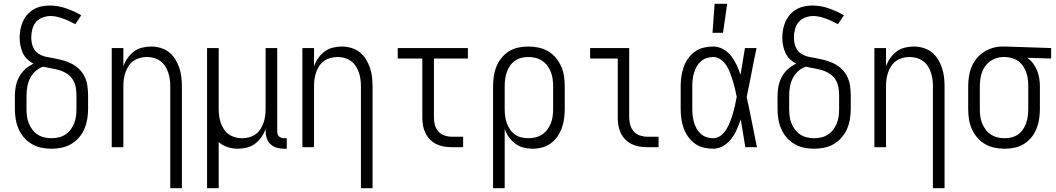

<svg xmlns="http://www.w3.org/2000/svg" viewBox="-20 -772 5540 1007"><path d="M250 8Q223 8 196.5 2.5Q170 -3 147 -16.5Q124 -30 106 -50.5Q88 -71 77.5 -95.5Q67 -120 62.5 -146.5Q58 -173 58 -200V-269Q58 -295 63 -320.5Q68 -346 80.5 -369Q93 -392 112.5 -409.5Q132 -427 156 -438Q138 -447 123 -461.5Q108 -476 99.5 -494.5Q91 -513 87 -533.5Q83 -554 83 -574Q83 -596 87 -617.5Q91 -639 100 -659Q109 -679 123.5 -695.5Q138 -712 157 -723Q176 -734 197.5 -738.5Q219 -743 240 -743Q284 -743 326 -728.5Q368 -714 406 -692L375 -645Q360 -653 344.5 -660.5Q329 -668 312.5 -674Q296 -680 279 -684Q262 -688 245 -688Q224 -688 203 -680Q182 -672 168.5 -656Q155 -640 149.5 -618.5Q144 -597 144 -576Q144 -562 146.5 -548Q149 -534 155 -521Q161 -508 171.5 -498.5Q182 -489 195 -483Q208 -477 221.5 -474Q235 -471 249 -469H250Q276 -464 301 -458Q326 -452 349.5 -441Q373 -430 392.5 -412Q412 -394 423.5 -370.5Q435 -347 438.5 -321Q442 -295 442 -269V-200Q442 -173 437.5 -146.5Q433 -120 422.5 -95.5Q412 -71 394 -50.5Q376 -30 353 -16.5Q330 -3 303.5 2.5Q277 8 250 8ZM250 -47Q269 -47 288 -51.5Q307 -56 323 -66.5Q339 -77 350.5 -92.5Q362 -108 369 -125.5Q376 -143 378.5 -162Q381 -181 381 -200V-269Q381 -291 377.5 -313Q374 -335 362.5 -353.5Q351 -372 332.5 -384.5Q314 -397 292.5 -403.5Q271 -410 249.5 -413.5Q228 -417 207 -422H206Q184 -415 166 -398.5Q148 -382 137.5 -361Q127 -340 123 -316Q119 -292 119 -269V-200Q119 -181 121.5 -162Q124 -143 131 -125.5Q138 -108 149.5 -92.5Q161 -77 177 -66.5Q193 -56 212 -51.5Q231 -47 250 -47Z M873 215V-320Q873 -339 870.5 -357Q868 -375 862 -392.5Q856 -410 845.5 -426Q835 -442 820 -452.5Q805 -463 787 -468Q769 -473 750 -473Q731 -473 713 -468Q695 -463 680 -452.5Q665 -442 654.5 -426Q644 -410 638 -392.5Q632 -375 629.5 -357Q627 -339 627 -320V0H566V-520H627V-424Q635 -447 649 -467Q663 -487 682 -501.5Q701 -516 725 -522Q749 -528 773 -528Q797 -528 821.5 -521Q846 -514 865.5 -499Q885 -484 898.5 -462.5Q912 -441 920 -417.5Q928 -394 931 -369.5Q934 -345 934 -320V215Z M1066 215V-520H1127V-200Q1127 -181 1129.5 -163Q1132 -145 1138 -127.5Q1144 -110 1154.5 -94Q1165 -78 1180 -67.5Q1195 -57 1213 -52Q1231 -47 1250 -47Q1269 -47 1287 -52Q1305 -57 1320 -67.5Q1335 -78 1345.5 -94Q1356 -110 1362 -127.5Q1368 -145 1370.5 -163Q1373 -181 1373 -200V-520H1434V-84Q1434 -76 1436 -69Q1438 -62 1443 -57Q1448 -52 1455.5 -49.5Q1463 -47 1470 -47H1484V8H1470Q1451 8 1432.5 3Q1414 -2 1399.5 -15Q1385 -28 1379 -46.5Q1373 -65 1373 -84V-96Q1365 -73 1351 -53Q1337 -33 1318 -18.5Q1299 -4 1275 2Q1251 8 1227 8Q1200 8 1173.5 -0.5Q1147 -9 1127 -27V215Z M1873 215V-320Q1873 -339 1870.5 -357Q1868 -375 1862 -392.5Q1856 -410 1845.5 -426Q1835 -442 1820 -452.5Q1805 -463 1787 -468Q1769 -473 1750 -473Q1731 -473 1713 -468Q1695 -463 1680 -452.5Q1665 -442 1654.5 -426Q1644 -410 1638 -392.5Q1632 -375 1629.5 -357Q1627 -339 1627 -320V0H1566V-520H1627V-424Q1635 -447 1649 -467Q1663 -487 1682 -501.5Q1701 -516 1725 -522Q1749 -528 1773 -528Q1797 -528 1821.5 -521Q1846 -514 1865.5 -499Q1885 -484 1898.5 -462.5Q1912 -441 1920 -417.5Q1928 -394 1931 -369.5Q1934 -345 1934 -320V215Z M2350 0Q2329 0 2308.5 -3.5Q2288 -7 2269 -16Q2250 -25 2235.5 -40Q2221 -55 2211.5 -74Q2202 -93 2198.5 -113.5Q2195 -134 2195 -155V-465H2066V-520H2434V-465H2256V-155Q2256 -135 2261 -116Q2266 -97 2279 -82.5Q2292 -68 2311 -61.5Q2330 -55 2350 -55H2409V0Z M2566 215V-320Q2566 -346 2570 -372.5Q2574 -399 2584 -423.5Q2594 -448 2610.5 -468.5Q2627 -489 2649.5 -503Q2672 -517 2698 -522.5Q2724 -528 2751 -528Q2778 -528 2804.5 -522.5Q2831 -517 2854 -503.5Q2877 -490 2894.5 -469.5Q2912 -449 2923 -424.5Q2934 -400 2938 -373.5Q2942 -347 2942 -320V-200Q2942 -175 2938.5 -149.5Q2935 -124 2926.5 -100.5Q2918 -77 2903.5 -56Q2889 -35 2868.5 -20Q2848 -5 2823.5 1.5Q2799 8 2773 8Q2749 8 2725.5 2Q2702 -4 2682.5 -18.5Q2663 -33 2649 -53Q2635 -73 2627 -96V215ZM2751 -47Q2770 -47 2788.5 -51.5Q2807 -56 2823 -66.5Q2839 -77 2850.5 -92.5Q2862 -108 2869 -125.5Q2876 -143 2878.5 -162Q2881 -181 2881 -200V-320Q2881 -339 2878.5 -358Q2876 -377 2869 -394.5Q2862 -412 2850.5 -427.5Q2839 -443 2823 -453.5Q2807 -464 2788.5 -468.5Q2770 -473 2751 -473Q2732 -473 2714 -468.5Q2696 -464 2680.5 -453Q2665 -442 2654.5 -426.5Q2644 -411 2638 -393.5Q2632 -376 2629.5 -357.5Q2627 -339 2627 -320V-200Q2627 -181 2629.5 -162.5Q2632 -144 2638 -126.5Q2644 -109 2654.5 -93.5Q2665 -78 2680.5 -67Q2696 -56 2714 -51.5Q2732 -47 2751 -47Z M3374 0Q3354 0 3333 -3.5Q3312 -7 3293.5 -16Q3275 -25 3260 -40Q3245 -55 3236 -74Q3227 -93 3223.5 -113.5Q3220 -134 3220 -155V-465H3075V-520H3280V-155Q3280 -135 3285.5 -116Q3291 -97 3304 -82.5Q3317 -68 3336 -61.5Q3355 -55 3374 -55H3434V0Z M3721 8Q3695 8 3670 2Q3645 -4 3624.5 -19Q3604 -34 3589 -55Q3574 -76 3565.5 -100Q3557 -124 3553.5 -149.5Q3550 -175 3550 -200V-320Q3550 -345 3553.5 -370.5Q3557 -396 3565.5 -420Q3574 -444 3589 -465Q3604 -486 3624.5 -501Q3645 -516 3670 -522Q3695 -528 3721 -528Q3748 -528 3773 -514Q3798 -500 3815 -478Q3832 -456 3843.5 -431Q3855 -406 3864 -380Q3870 -415 3875.5 -450Q3881 -485 3887 -520H3948Q3934 -456 3922 -391.5Q3910 -327 3896 -263Q3911 -198 3923.5 -132Q3936 -66 3950 0H3889Q3883 -37 3877 -73.5Q3871 -110 3865 -146Q3856 -119 3844.5 -93Q3833 -67 3816 -44.5Q3799 -22 3774 -7Q3749 8 3721 8ZM3721 -47Q3743 -47 3761 -61.5Q3779 -76 3790.5 -95Q3802 -114 3810 -135Q3818 -156 3824 -177Q3830 -198 3835 -220Q3840 -242 3844 -264Q3840 -285 3835 -306Q3830 -327 3823.5 -348Q3817 -369 3809.5 -389Q3802 -409 3790.5 -427.5Q3779 -446 3760.5 -459.5Q3742 -473 3721 -473Q3703 -473 3686 -467.5Q3669 -462 3655.5 -450Q3642 -438 3633.5 -422.5Q3625 -407 3620 -390Q3615 -373 3613 -355.5Q3611 -338 3611 -320V-200Q3611 -182 3613 -164.5Q3615 -147 3620 -130Q3625 -113 3633.5 -97.5Q3642 -82 3655.5 -70Q3669 -58 3686 -52.5Q3703 -47 3721 -47ZM3717 -600 3728 -752H3794L3772 -600Z M4250 8Q4223 8 4196.5 2.5Q4170 -3 4147 -16.5Q4124 -30 4106 -50.5Q4088 -71 4077.5 -95.5Q4067 -120 4062.5 -146.5Q4058 -173 4058 -200V-269Q4058 -295 4063 -320.5Q4068 -346 4080.5 -369Q4093 -392 4112.5 -409.5Q4132 -427 4156 -438Q4138 -447 4123 -461.5Q4108 -476 4099.5 -494.5Q4091 -513 4087 -533.5Q4083 -554 4083 -574Q4083 -596 4087 -617.5Q4091 -639 4100 -659Q4109 -679 4123.5 -695.5Q4138 -712 4157 -723Q4176 -734 4197.5 -738.5Q4219 -743 4240 -743Q4284 -743 4326 -728.5Q4368 -714 4406 -692L4375 -645Q4360 -653 4344.5 -660.5Q4329 -668 4312.5 -674Q4296 -680 4279 -684Q4262 -688 4245 -688Q4224 -688 4203 -680Q4182 -672 4168.5 -656Q4155 -640 4149.5 -618.5Q4144 -597 4144 -576Q4144 -562 4146.5 -548Q4149 -534 4155 -521Q4161 -508 4171.5 -498.5Q4182 -489 4195 -483Q4208 -477 4221.5 -474Q4235 -471 4249 -469H4250Q4276 -464 4301 -458Q4326 -452 4349.5 -441Q4373 -430 4392.5 -412Q4412 -394 4423.5 -370.5Q4435 -347 4438.5 -321Q4442 -295 4442 -269V-200Q4442 -173 4437.5 -146.5Q4433 -120 4422.5 -95.5Q4412 -71 4394 -50.5Q4376 -30 4353 -16.5Q4330 -3 4303.5 2.5Q4277 8 4250 8ZM4250 -47Q4269 -47 4288 -51.5Q4307 -56 4323 -66.5Q4339 -77 4350.5 -92.5Q4362 -108 4369 -125.5Q4376 -143 4378.5 -162Q4381 -181 4381 -200V-269Q4381 -291 4377.5 -313Q4374 -335 4362.5 -353.5Q4351 -372 4332.5 -384.5Q4314 -397 4292.5 -403.5Q4271 -410 4249.5 -413.5Q4228 -417 4207 -422H4206Q4184 -415 4166 -398.5Q4148 -382 4137.5 -361Q4127 -340 4123 -316Q4119 -292 4119 -269V-200Q4119 -181 4121.5 -162Q4124 -143 4131 -125.5Q4138 -108 4149.5 -92.5Q4161 -77 4177 -66.5Q4193 -56 4212 -51.5Q4231 -47 4250 -47Z M4873 215V-320Q4873 -339 4870.5 -357Q4868 -375 4862 -392.5Q4856 -410 4845.5 -426Q4835 -442 4820 -452.5Q4805 -463 4787 -468Q4769 -473 4750 -473Q4731 -473 4713 -468Q4695 -463 4680 -452.5Q4665 -442 4654.5 -426Q4644 -410 4638 -392.5Q4632 -375 4629.5 -357Q4627 -339 4627 -320V0H4566V-520H4627V-424Q4635 -447 4649 -467Q4663 -487 4682 -501.5Q4701 -516 4725 -522Q4749 -528 4773 -528Q4797 -528 4821.5 -521Q4846 -514 4865.5 -499Q4885 -484 4898.5 -462.5Q4912 -441 4920 -417.5Q4928 -394 4931 -369.5Q4934 -345 4934 -320V215Z M5249 8Q5222 8 5195.5 2.5Q5169 -3 5146 -16.5Q5123 -30 5105.5 -50.5Q5088 -71 5077 -95.5Q5066 -120 5062 -146.5Q5058 -173 5058 -200V-320Q5058 -346 5062 -371.5Q5066 -397 5075.5 -420.5Q5085 -444 5101.5 -464.5Q5118 -485 5139.5 -499Q5161 -513 5186 -520.5Q5211 -528 5236 -528H5250L5493 -520V-465L5367 -469Q5385 -457 5398 -440Q5411 -423 5419 -403Q5427 -383 5430.5 -362Q5434 -341 5434 -320V-200Q5434 -174 5430 -147.5Q5426 -121 5416 -96.5Q5406 -72 5389.5 -51.5Q5373 -31 5350.5 -17Q5328 -3 5302 2.5Q5276 8 5249 8ZM5249 -47Q5268 -47 5286 -51.5Q5304 -56 5319.5 -67Q5335 -78 5345.5 -93.5Q5356 -109 5362 -126.5Q5368 -144 5370.5 -162.5Q5373 -181 5373 -200V-320Q5373 -338 5371 -355.5Q5369 -373 5363.5 -389.5Q5358 -406 5348.5 -421.5Q5339 -437 5325.5 -448Q5312 -459 5295 -465Q5278 -471 5261 -472L5250 -473H5241Q5223 -473 5205 -467Q5187 -461 5172.5 -450.5Q5158 -440 5147 -424.5Q5136 -409 5130 -392Q5124 -375 5121.5 -356.5Q5119 -338 5119 -320V-200Q5119 -181 5121.5 -162Q5124 -143 5131 -125.5Q5138 -108 5149.5 -92.5Q5161 -77 5177 -66.5Q5193 -56 5211.5 -51.5Q5230 -47 5249 -47Z"/></svg>

Font: Iosevka Custom Light
Style: Regular
Weight: 300
Monospace: yes
Designer: Belleve Invis
Foundry: Belleve Invis
Version: Version 27.3.5